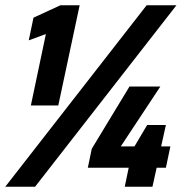

<svg xmlns="http://www.w3.org/2000/svg" viewBox="-40 -708 699 728"><path d="M77 -308 134 -579 69 -555 87 -641 189 -688H262L181 -308ZM-20 0 516 -688H629L93 0ZM433 0 448 -72H293L308 -144L451 -380H568L418 -153H470L518 -234H589L571 -153H606L589 -72H554L538 0Z"/></svg>

Font: Saira Semi Condensed ExtraBold
Style: Italic
Weight: 800
Width: 4
Italic angle: -12°
Designer: Hector Gatti with collaboration of the Omnibus-Type team
Foundry: Omnibus-Type
Version: Version 1.001; ttfautohint (v1.8)